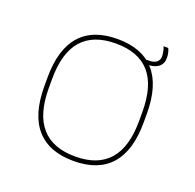

<svg xmlns="http://www.w3.org/2000/svg" viewBox="-106 -678 812 799"><g transform="rotate(20 300.0 -278.5)"><path d="M298 10Q189 10 133.5 -53Q78 -116 78 -240V-280Q78 -404 133.5 -467Q189 -530 298 -530Q407 -530 462.5 -467Q518 -404 518 -280V-240Q518 -116 462.5 -53Q407 10 298 10ZM298 -10Q398 -10 448 -67.5Q498 -125 498 -240V-280Q498 -396 448 -453Q398 -510 298 -510Q198 -510 148 -453Q98 -396 98 -280V-240Q98 -125 148 -67.5Q198 -10 298 -10ZM450 -472Q444 -472 440 -473V-490H452Q473 -490 484.5 -499.5Q496 -509 496 -525Q496 -533 493.5 -546.5Q491 -560 487 -567H508Q513 -557 515 -546.5Q517 -536 517 -525Q517 -500 499.5 -486Q482 -472 450 -472Z"/></g></svg>

Font: M PLUS Code Latin Expanded Thin
Style: Regular
Weight: 250
Width: 7
Designer: Coji Morishita
Foundry: UNDERFOREST DESIGN
Version: Version 1.002; ttfautohint (v1.8.3)